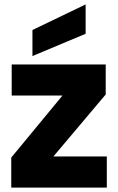

<svg xmlns="http://www.w3.org/2000/svg" viewBox="-20 -850 536 870"><path d="M459 -422C459 -422 459 -558 459 -558C459 -558 33 -558 33 -558C33 -558 33 -417 33 -417C33 -417 263 -417 263 -417C263 -417 31 -136 31 -136C31 -136 31 0 31 0C31 0 464 0 464 0C464 0 464 -141 464 -141C464 -141 222 -141 222 -141C222 -141 459 -422 459 -422ZM368 -830C368 -830 127 -714 127 -714C127 -714 127 -596 127 -596C127 -596 368 -697 368 -697C368 -697 368 -830 368 -830Z"/></svg>

Font: Girnar Poppins
Style: Bold
Weight: 500
Designer: Ninad Kale (Devanagari), Jonny Pinhorn (Latin)
Foundry: Indian Type Foundry
Version: ""